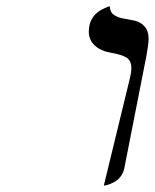

<svg xmlns="http://www.w3.org/2000/svg" viewBox="-20 -579 488 605"><path d="M307.1 5.9 390.1 -335.9Q394 -351.1 394 -363.8Q394 -387.7 378.7 -397.5Q363.3 -407.2 328.1 -413.1Q296.9 -418.5 278.3 -436Q259.8 -453.6 259.8 -479Q259.8 -531.7 309.6 -553.2Q322.8 -559.1 326.2 -559.1Q326.2 -541 338.9 -532.2Q351.6 -523.4 369.4 -520.5Q387.2 -517.6 405 -513.7Q422.9 -509.8 435.5 -495.8Q448.2 -481.9 448.2 -457Q448.2 -439.9 441.9 -405.8L372.1 -50.8Q369.6 -36.6 362.1 -25.6Q354.5 -14.6 345.5 -8.8Q336.4 -2.9 327.6 0.5Q318.8 3.9 313 4.9Z"/></svg>

Font: Linear Smooth
Style: Italic
Weight: 400
Designer: Philipp H. Poll, Flanker
Foundry: Philipp H. Poll, reworked by Flanker
Version: Version 1.061 | FøM Fix